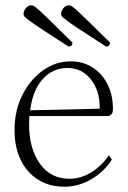

<svg xmlns="http://www.w3.org/2000/svg" viewBox="-20 -694 483 726"><path d="M224 12Q166 12 123.5 -15Q81 -42 58 -90Q35 -138 35 -202Q35 -276 64.5 -334.5Q94 -393 142 -427.5Q190 -462 247 -462Q294 -462 330 -439Q366 -416 386.5 -375.5Q407 -335 407 -282Q407 -266 400 -260.5Q393 -255 389 -255H91Q90 -240 90 -223Q90 -133 130.5 -75.5Q171 -18 243 -18Q285 -18 324.5 -42Q364 -66 392 -107L403 -90Q372 -43 324 -15.5Q276 12 224 12ZM235 -437Q180 -437 142 -395.5Q104 -354 94 -277L357 -283Q358 -351 323.5 -394Q289 -437 235 -437ZM239 -518Q177 -558 142 -581Q107 -604 91.5 -615.5Q76 -627 72.5 -631.5Q69 -636 69 -641Q69 -653 78 -663.5Q87 -674 98 -674Q103 -674 108.5 -671Q114 -668 128.5 -655Q143 -642 172.5 -613Q202 -584 254 -533Q254 -518 239 -518ZM381 -518Q319 -558 284 -581Q249 -604 233.5 -615.5Q218 -627 214.5 -631.5Q211 -636 211 -641Q211 -653 220 -663.5Q229 -674 240 -674Q245 -674 250.5 -671Q256 -668 270.5 -655Q285 -642 314.5 -613Q344 -584 396 -533Q396 -518 381 -518Z"/></svg>

Font: Petrona ExtraLight
Style: Regular
Weight: 200
Designer: Ringo R. Seeber
Foundry: Ringo R. Seeber
Version: Version 2.001; ttfautohint (v1.8.3)